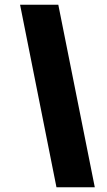

<svg xmlns="http://www.w3.org/2000/svg" viewBox="-20 -731 454 812"><path d="M218.8 61 64.9 -710.9H226.6L380.9 61Z"/></svg>

Font: Mardoto Black
Style: Italic
Weight: 900
Italic angle: -12°
Designer: Christian Robertson, Vahan Hovhannisyan
Foundry: Google
Version: Version 1.000